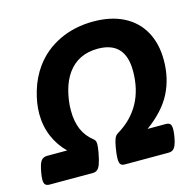

<svg xmlns="http://www.w3.org/2000/svg" viewBox="-96 -683 785 775"><g transform="rotate(-15 297.0 -295.0)"><path d="M593.8 -366.2Q593.8 -290.5 562.5 -229Q531.2 -167.5 458.5 -114.7H534.2Q546.9 -114.7 552.5 -108.9Q558.1 -103 558.1 -86.9Q558.1 -75.7 555.2 -57.1Q551.3 -34.2 545.9 -21.7Q540.5 -9.3 533.2 -4.6Q525.9 0 514.2 0H332.5Q320.8 0 315.4 -6.3Q310.1 -12.7 310.1 -29.8Q310.1 -46.9 314.9 -74.7Q319.3 -100.1 324.2 -111.8Q329.1 -123.5 338.4 -128.9Q462.4 -203.1 462.4 -356.4Q462.4 -479.5 347.7 -479.5Q265.6 -479.5 221.2 -418Q200.2 -388.7 189.5 -347.7Q178.7 -306.6 178.7 -266.1Q178.7 -220.2 193.1 -186.8Q207.5 -153.3 238.8 -128.9Q246.6 -123 246.6 -107.9Q246.6 -97.2 242.7 -74.7Q237.3 -44.4 231.4 -28.3Q225.6 -12.2 218 -6.1Q210.4 0 198.7 0H19Q6.3 0 0.7 -5.9Q-4.9 -11.7 -4.9 -26.4Q-4.9 -39.6 -1.5 -57.1Q4.4 -90.8 13.2 -102.8Q22 -114.7 39.1 -114.7H122.6Q88.9 -147.5 70.3 -191.4Q51.8 -235.4 51.8 -286.1Q51.8 -330.1 66.7 -380.4Q81.5 -430.7 111.3 -472.7Q152.3 -529.3 216.3 -559.8Q280.3 -590.3 358.4 -590.3Q431.6 -590.3 484.6 -563.5Q537.6 -536.6 565.7 -486.1Q593.8 -435.5 593.8 -366.2Z"/></g></svg>

Font: Courier Prime
Style: Bold Italic
Weight: 700
Italic angle: -10°
Designer: Alan Dague-Greene
Foundry: Quote-Unquote Apps
Version: Version 3.018